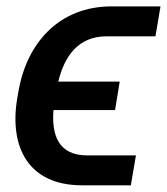

<svg xmlns="http://www.w3.org/2000/svg" viewBox="-20 -565 512 588"><path d="M246.8 -89.1C157.7 -89.1 137.8 -153.1 143.8 -228H332.4L346.6 -315H158.4C177.2 -392 218.8 -453.8 306.8 -453.8H456L471.6 -545.5H322.4C159.1 -545.5 60.4 -431.1 35.9 -281.6L32.7 -263.5C7.8 -113.6 67.5 2.5 231.2 2.5H380.7L396.3 -89.1Z"/></svg>

Font: Margiela Sans Medium
Style: Italic
Weight: 500
Italic angle: -9.39999°
Designer: Stefan Endress, Andreas Faust
Version: Version 1.100;FEAKit 1.0